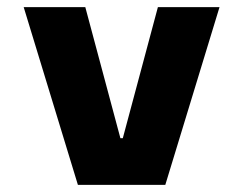

<svg xmlns="http://www.w3.org/2000/svg" viewBox="-20 -520 690 540"><path d="M199.1 0 46.6 -500H219.9L318.6 -131.4H325.4L424.1 -500H597.4L444.9 0Z"/></svg>

Font: Trispace Thin
Style: Regular
Weight: 100
Designer: Tyler Finck
Foundry: Etcetera Type Company
Version: Version 1.210